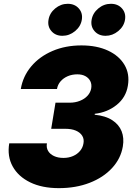

<svg xmlns="http://www.w3.org/2000/svg" viewBox="-20 -975 706 1005"><path d="M288.1 9.8Q200.2 9.8 137.9 -20.5Q75.7 -50.8 46.4 -103.8Q17.1 -156.7 28.3 -224.6H225.6Q221.7 -202.1 231.7 -185.1Q241.7 -168 262.7 -158.2Q283.7 -148.4 312 -148.4Q339.8 -148.4 362.3 -158.2Q384.8 -168 399.2 -185.3Q413.6 -202.6 417 -225.1Q420.9 -247.6 410.2 -264.6Q399.4 -281.7 377 -291.3Q354.5 -300.8 322.3 -300.8H248L270.5 -437.5H344.7Q374 -437.5 398.4 -447.3Q422.9 -457 438.2 -473.9Q453.6 -490.7 457.5 -512.7Q460.9 -534.2 452.6 -550.5Q444.3 -566.9 427 -576.4Q409.7 -585.9 384.8 -585.9Q357.4 -585.9 334.7 -576.2Q312 -566.4 297.1 -549.3Q282.2 -532.2 278.3 -509.3H88.9Q100.1 -576.2 143.6 -627.7Q187 -679.2 254.9 -708.3Q322.8 -737.3 406.2 -737.3Q486.8 -737.3 545.2 -710.2Q603.5 -683.1 631.6 -635.5Q659.7 -587.9 649.4 -526.9Q639.6 -465.3 590.8 -426Q542 -386.7 476.1 -379.4L475.6 -374.5Q532.7 -368.7 567.6 -345.9Q602.5 -323.2 616.5 -288.1Q630.4 -252.9 623 -208.5Q612.3 -145 566.7 -95.5Q521 -45.9 449.2 -18.1Q377.4 9.8 288.1 9.8ZM532.7 -787.6Q496.1 -787.6 474.9 -812Q453.6 -836.4 459.5 -871.1Q465.3 -906.2 494.6 -930.7Q523.9 -955.1 560.5 -955.1Q597.2 -955.1 618.7 -930.7Q640.1 -906.2 634.3 -871.1Q628.4 -836.4 598.6 -812Q568.8 -787.6 532.7 -787.6ZM306.6 -787.6Q270.5 -787.6 249.3 -812Q228 -836.4 233.9 -871.1Q239.3 -906.2 268.8 -930.7Q298.3 -955.1 334.5 -955.1Q371.1 -955.1 392.6 -930.7Q414.1 -906.2 408.2 -871.1Q402.3 -836.4 372.8 -812Q343.3 -787.6 306.6 -787.6Z"/></svg>

Font: Inter 16pt Black
Style: Italic
Weight: 900
Italic angle: -9.3988°
Version: Version 4.001;git-66647c0bb